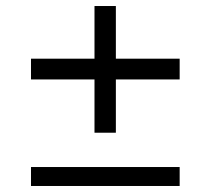

<svg xmlns="http://www.w3.org/2000/svg" viewBox="-20 -618 700 638"><path d="M294 -177V-354H83V-423H294V-598H365V-423H577V-354H365V-177ZM83 0V-63H577V0Z"/></svg>

Font: Mona Sans SemiExpanded
Style: Regular
Weight: 400
Width: 6
Designer: Deni Anggara
Foundry: GitHub
Version: Version 2.000